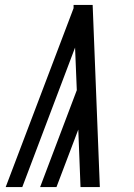

<svg xmlns="http://www.w3.org/2000/svg" viewBox="-20 -755 540 775"><path d="M305 0 296 -232 208 0H142L290 -391L283 -563L106 -95L70 0H3L277 -722V-735Q296 -735 315.5 -735Q335 -735 354 -735L383 0Z"/></svg>

Font: Iosevka SS04
Style: Italic
Weight: 400
Italic angle: -9°
Monospace: yes
Designer: Belleve Invis
Foundry: Belleve Invis
Version: Version 19.0.0; ttfautohint (v1.8.4)